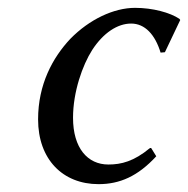

<svg xmlns="http://www.w3.org/2000/svg" viewBox="-20 -459 479 489"><path d="M314 -399C349 -399 375 -371 389 -325L400 -326L439 -408L437 -411C413 -427 369 -439 324 -439C270 -439 208 -410 159 -360C114 -312 77 -244 77 -155C77 -53 140 10 231 10C285 10 331 -10 378 -61L365 -82H362C321 -48 289 -40 256 -40C203 -40 166 -82 166 -159C166 -225 190 -293 215 -332C243 -375 279 -399 314 -399Z"/></svg>

Font: Libertinus Sans
Style: Italic
Weight: 400
Italic angle: -12°
Designer: Philipp H. Poll, Khaled Hosny
Foundry: Caleb Maclennan
Version: Version 7.050;RELEASE